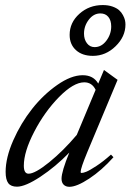

<svg xmlns="http://www.w3.org/2000/svg" viewBox="-20 -719 511 751"><path d="M343.3 -500.5Q301.8 -500.5 277.1 -522.9Q252.4 -545.4 252.4 -582.5Q252.4 -630.9 290.5 -665Q328.6 -699.2 381.8 -699.2Q403.3 -699.2 419.9 -693.4Q436.5 -687.5 445.8 -679.2Q455.1 -670.9 460.9 -659.9Q466.8 -648.9 468.8 -640.1Q470.7 -631.3 470.7 -623Q470.7 -575.7 432.1 -538.1Q393.6 -500.5 343.3 -500.5ZM350.1 -534.7Q377 -534.7 396 -559.8Q415 -585 415 -615.7Q415 -639.2 403.8 -652.8Q392.6 -666.5 372.6 -666.5Q346.2 -666.5 327.4 -642.1Q308.6 -617.7 308.6 -587.4Q308.6 -564.9 320.1 -549.8Q331.5 -534.7 350.1 -534.7ZM46.4 11.2Q22.9 11.2 12.5 -2.4Q2 -16.1 2 -46.9Q2 -102.1 31.7 -169.7Q61.5 -237.3 105.5 -293Q149.4 -348.6 203.9 -386.7Q258.3 -424.8 303.7 -424.8Q345.2 -424.8 364.3 -392.1L386.7 -445.3L439.9 -406.7L321.3 -123.5Q295.4 -61 295.4 -46.4Q295.4 -42.5 299.3 -42.5Q305.7 -42.5 317.9 -47.4Q330.1 -52.2 356.7 -69.6Q383.3 -86.9 414.1 -114.3L423.8 -104Q377.9 -52.7 329.1 -20.5Q280.3 11.7 251.5 11.7Q237.3 11.7 229 3.4Q220.7 -4.9 220.7 -20Q220.7 -47.9 251 -122.1Q197.3 -66.9 138.2 -27.8Q79.1 11.2 46.4 11.2ZM73.2 -70.8Q73.2 -39.6 91.8 -39.6Q117.2 -39.6 172.4 -84.2Q227.5 -128.9 280.3 -191.4L354 -367.7Q339.8 -397 309.6 -397Q267.6 -397 210.9 -339.4Q154.3 -281.7 113.8 -203.6Q73.2 -125.5 73.2 -70.8Z"/></svg>

Font: Elstob 18pt
Style: Italic
Weight: 400
Italic angle: -20°
Designer: Peter S. Baker
Version: Version 1.015